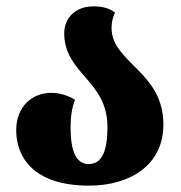

<svg xmlns="http://www.w3.org/2000/svg" viewBox="-20 -570 570 604"><path d="M260 14C391 14 494 -52 494 -178C494 -274 441 -323 396 -368C362 -403 331 -434 331 -482C331 -498 334 -515 342 -530C326 -543 306 -550 273 -550C219 -550 182 -515 182 -465C182 -401 218 -362 252 -323C285 -284 318 -244 318 -170C318 -95 301 -54 259 -54C219 -54 202 -95 202 -170C202 -201 206 -231 216 -256C194 -270 166 -278 142 -278C81 -278 31 -235 31 -160C31 -80 81 14 260 14Z"/></svg>

Font: Noto Serif Georgian Condensed Black
Style: Regular
Weight: 900
Width: 3
Designer: Monotype Design Team, Akaki Razmadze
Foundry: Google LLC
Version: Version 2.003